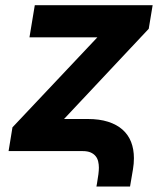

<svg xmlns="http://www.w3.org/2000/svg" viewBox="-20 -565 608 718"><path d="M466.3 132.5H340.6L342.7 121.1Q349.8 81.3 349.8 62.1Q349.8 50.1 347.1 38.7Q344.5 27.3 337.5 18.8Q330.6 10.3 318.9 5.1Q307.2 0 288.7 0H12.1L26.6 -88.8L344.1 -425.4H90.2L110.1 -545.5H550.8L536.2 -457.4L219.5 -120H308.2Q351.6 -120 384.1 -109.7Q416.5 -99.4 438 -80.4Q459.5 -61.4 470.2 -34.3Q480.8 -7.1 480.8 26.6Q480.8 46.9 477.3 67.8Z"/></svg>

Font: Linik Sans
Style: Bold Italic
Weight: 700
Italic angle: 9°
Designer: Fonts by Rasmus Andersson / Changes by Cristiano Sobral with parts from Marc Monis
Foundry: rsms
Version: Version 3.020; ttfautohint (v1.6)